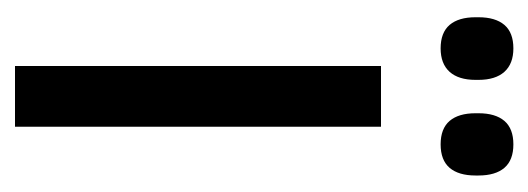

<svg xmlns="http://www.w3.org/2000/svg" viewBox="-244 -460 704 256"><g transform="rotate(90 108.0 -332.0)"><path d="M149 0H68V-488H149ZM44.5 -567.5Q23.5 -567.5 13.2 -579.5Q3 -591.5 3 -614V-618Q3 -640.5 13.2 -652.5Q23.5 -664.5 44.5 -664.5Q65 -664.5 75.8 -652.5Q86.5 -640.5 86.5 -618V-614Q86.5 -591.5 75.8 -579.5Q65 -567.5 44.5 -567.5ZM172.5 -567.5Q151.5 -567.5 141.2 -579.5Q131 -591.5 131 -614V-618Q131 -640.5 141.2 -652.5Q151.5 -664.5 172.5 -664.5Q193.5 -664.5 203.8 -652.5Q214 -640.5 214 -618V-614Q214 -591.5 203.8 -579.5Q193.5 -567.5 172.5 -567.5Z"/></g></svg>

Font: Anek Devanagari Medium
Style: Regular
Weight: 400
Version: Version 1.003